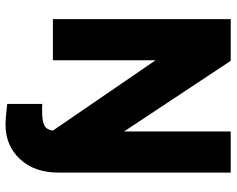

<svg xmlns="http://www.w3.org/2000/svg" viewBox="-98 -568 834 677"><g transform="rotate(90 318.5 -230.0)"><path d="M589 -627V-19Q589 65 541.5 116Q494 167 420 167Q408 167 389.5 165.5Q371 164 347 161V37Q351 38 356 38Q361 38 370 38Q408 38 423 30Q438 22 441 0L193 -362V0H48V-627H195L444 -251V-627Z"/></g></svg>

Font: Blinker
Style: Bold
Weight: 700
Designer: Juergen Huber
Foundry: supertype
Version: Version 1.015;PS 1.15;hotconv 1.0.88;makeotf.lib2.5.647800; 